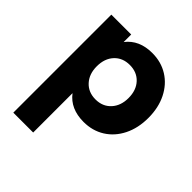

<svg xmlns="http://www.w3.org/2000/svg" viewBox="-203 -648 1025 1025"><g transform="rotate(45 310.0 -135.0)"><path d="M210 -443Q261 -510 360 -510Q427 -510 479 -477.5Q531 -445 560.5 -386Q590 -327 590 -250Q590 -173 560.5 -114Q531 -55 479 -22.5Q427 10 360 10Q261 10 210 -57V240H60V-500H210ZM440 -250Q440 -309 407 -344.5Q374 -380 320 -380Q266 -380 233 -344.5Q200 -309 200 -250Q200 -192 233 -156Q266 -120 320 -120Q374 -120 407 -156Q440 -192 440 -250Z"/></g></svg>

Font: Goli Bold
Style: Regular
Weight: 700
Designer: jaikishan Patel
Foundry: MagicType
Version: Version 1.000